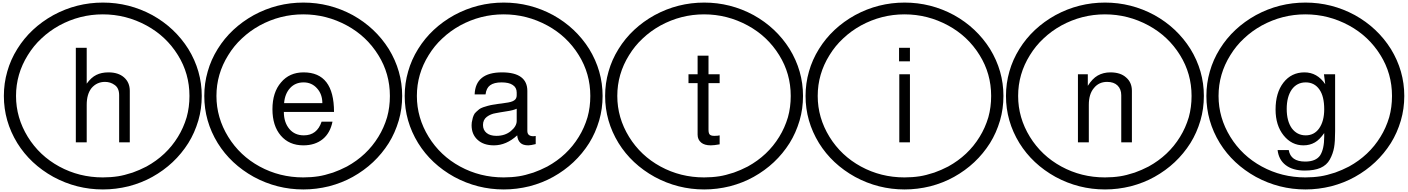

<svg xmlns="http://www.w3.org/2000/svg" viewBox="-20 -1097 10854 1480"><path d="M898.4 -363.3Q898.4 -418.9 863.3 -442.4Q831.1 -465.8 789.1 -465.8Q726.6 -465.8 685.5 -418Q648.4 -371.1 648.4 -289.1V0H564.5V-728.5H648.4V-452.1Q682.6 -500 722.7 -519.5Q761.7 -539.1 816.4 -539.1Q891.6 -539.1 935.5 -501Q980.5 -461.9 980.5 -396.5V0H898.4ZM103.5 -357.4Q103.5 -189.5 194.3 -42Q284.2 103.5 436.5 186.5Q590.8 270.5 772.5 270.5Q834 270.5 890.6 261.7Q935.5 254.9 1002 233.4Q1054.7 214.8 1109.4 186.5Q1263.7 101.6 1351.6 -42Q1394.5 -111.3 1418.9 -193.4Q1440.4 -270.5 1440.4 -357.4Q1440.4 -529.3 1351.6 -671.9Q1261.7 -817.4 1109.4 -900.4Q951.2 -986.3 772.5 -986.3Q594.7 -986.3 436.5 -900.4Q359.4 -857.4 299.8 -800.8Q239.3 -745.1 194.3 -671.9Q103.5 -526.4 103.5 -357.4ZM9.8 -357.4Q9.8 -455.1 36.1 -545.9Q61.5 -636.7 113.3 -719.7Q213.9 -881.8 391.6 -980.5Q570.3 -1077.1 773.4 -1077.1Q975.6 -1077.1 1154.3 -980.5Q1328.1 -883.8 1431.6 -719.7Q1535.2 -550.8 1535.2 -357.4Q1535.2 -258.8 1508.8 -168Q1480.5 -72.3 1431.6 5.9Q1328.1 169.9 1154.3 266.6Q1072.3 312.5 971.7 338.9Q872.1 363.3 773.4 363.3Q570.3 363.3 391.6 266.6Q213.9 168 113.3 5.9Q9.8 -163.1 9.8 -357.4Z M2554.7 -234.4H2168Q2168 -153.3 2210.9 -102.5Q2252 -53.7 2322.3 -53.7Q2423.8 -53.7 2459 -159.2H2543Q2525.4 -72.3 2468.8 -25.4Q2409.2 23.4 2318.4 23.4Q2209 23.4 2144.5 -51.8Q2080.1 -127 2080.1 -254.9Q2080.1 -385.7 2146.5 -461.9Q2210.9 -539.1 2320.3 -539.1Q2554.7 -539.1 2554.7 -234.4ZM2169.9 -301.8H2464.8Q2464.8 -371.1 2423.8 -416Q2382.8 -461.9 2320.3 -461.9Q2256.8 -461.9 2216.8 -418.9Q2175.8 -375 2169.9 -301.8ZM1648.4 -357.4Q1648.4 -189.5 1739.3 -42Q1829.1 103.5 1981.4 186.5Q2135.7 270.5 2317.4 270.5Q2378.9 270.5 2435.5 261.7Q2480.5 254.9 2546.9 233.4Q2599.6 214.8 2654.3 186.5Q2808.6 101.6 2896.5 -42Q2939.5 -111.3 2963.9 -193.4Q2985.4 -270.5 2985.4 -357.4Q2985.4 -529.3 2896.5 -671.9Q2806.6 -817.4 2654.3 -900.4Q2496.1 -986.3 2317.4 -986.3Q2139.6 -986.3 1981.4 -900.4Q1904.3 -857.4 1844.7 -800.8Q1784.2 -745.1 1739.3 -671.9Q1648.4 -526.4 1648.4 -357.4ZM1554.7 -357.4Q1554.7 -455.1 1581.1 -545.9Q1606.4 -636.7 1658.2 -719.7Q1758.8 -881.8 1936.5 -980.5Q2115.2 -1077.1 2318.4 -1077.1Q2520.5 -1077.1 2699.2 -980.5Q2873 -883.8 2976.6 -719.7Q3080.1 -550.8 3080.1 -357.4Q3080.1 -258.8 3053.7 -168Q3025.4 -72.3 2976.6 5.9Q2873 169.9 2699.2 266.6Q2617.2 312.5 2516.6 338.9Q2417 363.3 2318.4 363.3Q2115.2 363.3 1936.5 266.6Q1758.8 168 1658.2 5.9Q1554.7 -163.1 1554.7 -357.4Z M3638.7 -369.1Q3644.5 -539.1 3849.6 -539.1Q3947.3 -539.1 3996.1 -502.9Q4044.9 -466.8 4044.9 -396.5V-87.9Q4044.9 -46.9 4091.8 -46.9Q4097.7 -46.9 4109.4 -48.8V13.7Q4070.3 23.4 4052.7 23.4Q4011.7 23.4 3992.2 4.9Q3969.7 -15.6 3966.8 -53.7Q3882.8 23.4 3787.1 23.4Q3708 23.4 3662.1 -18.6Q3615.2 -60.5 3615.2 -131.8Q3615.2 -154.3 3621.1 -173.8Q3623 -188.5 3630.9 -207Q3636.7 -222.7 3650.4 -234.4Q3665 -248 3673.8 -254.9Q3683.6 -262.7 3705.1 -270.5Q3736.3 -280.3 3740.2 -281.2Q3766.6 -288.1 3781.2 -290Q3788.1 -291 3798.3 -292.5Q3808.6 -293.9 3815.4 -295.4Q3822.3 -296.9 3826.2 -296.9Q3831.1 -296.9 3846.7 -299.3Q3862.3 -301.8 3875 -303.7Q3924.8 -309.6 3943.4 -323.2Q3962.9 -335.9 3962.9 -362.3V-383.8Q3962.9 -422.9 3931.6 -442.4Q3903.3 -461.9 3845.7 -461.9Q3788.1 -461.9 3757.8 -439.5Q3728.5 -418 3722.7 -369.1ZM3806.6 -49.8Q3873 -49.8 3918 -86.9Q3962.9 -124 3962.9 -165V-258.8Q3934.6 -246.1 3886.7 -239.3Q3867.2 -236.3 3835.4 -231Q3803.7 -225.6 3800.8 -224.6Q3762.7 -218.8 3732.4 -196.3Q3703.1 -173.8 3703.1 -133.8Q3703.1 -94.7 3730.5 -72.3Q3757.8 -49.8 3806.6 -49.8ZM3193.4 -357.4Q3193.4 -189.5 3284.2 -42Q3374 103.5 3526.4 186.5Q3680.7 270.5 3862.3 270.5Q3923.8 270.5 3980.5 261.7Q4025.4 254.9 4091.8 233.4Q4144.5 214.8 4199.2 186.5Q4353.5 101.6 4441.4 -42Q4484.4 -111.3 4508.8 -193.4Q4530.3 -270.5 4530.3 -357.4Q4530.3 -529.3 4441.4 -671.9Q4351.6 -817.4 4199.2 -900.4Q4041 -986.3 3862.3 -986.3Q3684.6 -986.3 3526.4 -900.4Q3449.2 -857.4 3389.6 -800.8Q3329.1 -745.1 3284.2 -671.9Q3193.4 -526.4 3193.4 -357.4ZM3099.6 -357.4Q3099.6 -455.1 3126 -545.9Q3151.4 -636.7 3203.1 -719.7Q3303.7 -881.8 3481.4 -980.5Q3660.2 -1077.1 3863.3 -1077.1Q4065.4 -1077.1 4244.1 -980.5Q4418 -883.8 4521.5 -719.7Q4625 -550.8 4625 -357.4Q4625 -258.8 4598.6 -168Q4570.3 -72.3 4521.5 5.9Q4418 169.9 4244.1 266.6Q4162.1 312.5 4061.5 338.9Q3961.9 363.3 3863.3 363.3Q3660.2 363.3 3481.4 266.6Q3303.7 168 3203.1 5.9Q3099.6 -163.1 3099.6 -357.4Z M5527.3 -524.4V-456.1H5441.4V-96.7Q5441.4 -69.3 5451.2 -59.6Q5460.9 -49.8 5486.3 -49.8Q5514.6 -49.8 5527.3 -53.7V15.6Q5483.4 23.4 5459 23.4Q5410.2 23.4 5384.8 2Q5357.4 -20.5 5357.4 -59.6V-456.1H5287.1V-524.4H5357.4V-668H5441.4V-524.4ZM4738.3 -357.4Q4738.3 -189.5 4829.1 -42Q4918.9 103.5 5071.3 186.5Q5225.6 270.5 5407.2 270.5Q5468.8 270.5 5525.4 261.7Q5570.3 254.9 5636.7 233.4Q5689.5 214.8 5744.1 186.5Q5898.4 101.6 5986.3 -42Q6029.3 -111.3 6053.7 -193.4Q6075.2 -270.5 6075.2 -357.4Q6075.2 -529.3 5986.3 -671.9Q5896.5 -817.4 5744.1 -900.4Q5585.9 -986.3 5407.2 -986.3Q5229.5 -986.3 5071.3 -900.4Q4994.1 -857.4 4934.6 -800.8Q4874 -745.1 4829.1 -671.9Q4738.3 -526.4 4738.3 -357.4ZM4644.5 -357.4Q4644.5 -455.1 4670.9 -545.9Q4696.3 -636.7 4748 -719.7Q4848.6 -881.8 5026.4 -980.5Q5205.1 -1077.1 5408.2 -1077.1Q5610.4 -1077.1 5789.1 -980.5Q5962.9 -883.8 6066.4 -719.7Q6169.9 -550.8 6169.9 -357.4Q6169.9 -258.8 6143.6 -168Q6115.2 -72.3 6066.4 5.9Q5962.9 169.9 5789.1 266.6Q5707 312.5 5606.4 338.9Q5506.8 363.3 5408.2 363.3Q5205.1 363.3 5026.4 266.6Q4848.6 168 4748 5.9Q4644.5 -163.1 4644.5 -357.4Z M6994.1 -524.4V0H6912.1V-524.4ZM6994.1 -728.5V-624H6910.2V-728.5ZM6283.2 -357.4Q6283.2 -189.5 6374 -42Q6463.9 103.5 6616.2 186.5Q6770.5 270.5 6952.1 270.5Q7013.7 270.5 7070.3 261.7Q7115.2 254.9 7181.6 233.4Q7234.4 214.8 7289.1 186.5Q7443.4 101.6 7531.2 -42Q7574.2 -111.3 7598.6 -193.4Q7620.1 -270.5 7620.1 -357.4Q7620.1 -529.3 7531.2 -671.9Q7441.4 -817.4 7289.1 -900.4Q7130.9 -986.3 6952.1 -986.3Q6774.4 -986.3 6616.2 -900.4Q6539.1 -857.4 6479.5 -800.8Q6418.9 -745.1 6374 -671.9Q6283.2 -526.4 6283.2 -357.4ZM6189.5 -357.4Q6189.5 -455.1 6215.8 -545.9Q6241.2 -636.7 6293 -719.7Q6393.6 -881.8 6571.3 -980.5Q6750 -1077.1 6953.1 -1077.1Q7155.3 -1077.1 7334 -980.5Q7507.8 -883.8 7611.3 -719.7Q7714.8 -550.8 7714.8 -357.4Q7714.8 -258.8 7688.5 -168Q7660.2 -72.3 7611.3 5.9Q7507.8 169.9 7334 266.6Q7252 312.5 7151.4 338.9Q7051.8 363.3 6953.1 363.3Q6750 363.3 6571.3 266.6Q6393.6 168 6293 5.9Q6189.5 -163.1 6189.5 -357.4Z M8289.1 -524.4H8365.2V-435.5Q8400.4 -491.2 8441.4 -514.6Q8484.4 -539.1 8539.1 -539.1Q8617.2 -539.1 8660.2 -500Q8705.1 -461.9 8705.1 -396.5V0H8623V-363.3Q8623 -410.2 8593.8 -438.5Q8565.4 -465.8 8513.7 -465.8Q8450.2 -465.8 8412.1 -418Q8373 -372.1 8373 -289.1V0H8289.1ZM7828.1 -357.4Q7828.1 -189.5 7918.9 -42Q8008.8 103.5 8161.1 186.5Q8315.4 270.5 8497.1 270.5Q8558.6 270.5 8615.2 261.7Q8660.2 254.9 8726.6 233.4Q8779.3 214.8 8834 186.5Q8988.3 101.6 9076.2 -42Q9119.1 -111.3 9143.6 -193.4Q9165 -270.5 9165 -357.4Q9165 -529.3 9076.2 -671.9Q8986.3 -817.4 8834 -900.4Q8675.8 -986.3 8497.1 -986.3Q8319.3 -986.3 8161.1 -900.4Q8084 -857.4 8024.4 -800.8Q7963.9 -745.1 7918.9 -671.9Q7828.1 -526.4 7828.1 -357.4ZM7734.4 -357.4Q7734.4 -455.1 7760.7 -545.9Q7786.1 -636.7 7837.9 -719.7Q7938.5 -881.8 8116.2 -980.5Q8294.9 -1077.1 8498 -1077.1Q8700.2 -1077.1 8878.9 -980.5Q9052.7 -883.8 9156.2 -719.7Q9259.8 -550.8 9259.8 -357.4Q9259.8 -258.8 9233.4 -168Q9205.1 -72.3 9156.2 5.9Q9052.7 169.9 8878.9 266.6Q8796.9 312.5 8696.3 338.9Q8596.7 363.3 8498 363.3Q8294.9 363.3 8116.2 266.6Q7938.5 168 7837.9 5.9Q7734.4 -163.1 7734.4 -357.4Z M10027.3 23.4Q9936.5 23.4 9875 -52.7Q9812.5 -129.9 9812.5 -252.9Q9812.5 -381.8 9873 -460Q9934.6 -539.1 10035.2 -539.1Q10133.8 -539.1 10195.3 -448.2L10185.5 -524.4H10271.5V-85.9Q10271.5 -4.9 10263.7 39.1Q10254.9 88.9 10230.5 132.8Q10207 175.8 10158.2 197.3Q10111.3 217.8 10037.1 217.8Q9945.3 217.8 9890.6 175.8Q9836.9 134.8 9828.1 59.6H9914.1Q9928.7 148.4 10041 148.4Q10123 148.4 10156.2 100.6Q10187.5 50.8 10187.5 -43.9V-71.3Q10151.4 -19.5 10115.2 1Q10076.2 23.4 10027.3 23.4ZM9937.5 -407.2Q9898.4 -350.6 9898.4 -257.8Q9898.4 -164.1 9937.5 -108.4Q9978.5 -53.7 10044.9 -53.7Q10110.4 -53.7 10148.4 -107.4Q10187.5 -163.1 10187.5 -254.9Q10187.5 -354.5 10150.4 -407.2Q10112.3 -461.9 10044.9 -461.9Q9977.5 -461.9 9937.5 -407.2ZM9373 -357.4Q9373 -189.5 9463.9 -42Q9553.7 103.5 9706.1 186.5Q9860.4 270.5 10042 270.5Q10103.5 270.5 10160.2 261.7Q10205.1 254.9 10271.5 233.4Q10324.2 214.8 10378.9 186.5Q10533.2 101.6 10621.1 -42Q10664.1 -111.3 10688.5 -193.4Q10710 -270.5 10710 -357.4Q10710 -529.3 10621.1 -671.9Q10531.2 -817.4 10378.9 -900.4Q10220.7 -986.3 10042 -986.3Q9864.3 -986.3 9706.1 -900.4Q9628.9 -857.4 9569.3 -800.8Q9508.8 -745.1 9463.9 -671.9Q9373 -526.4 9373 -357.4ZM9279.3 -357.4Q9279.3 -455.1 9305.7 -545.9Q9331.1 -636.7 9382.8 -719.7Q9483.4 -881.8 9661.1 -980.5Q9839.8 -1077.1 10043 -1077.1Q10245.1 -1077.1 10423.8 -980.5Q10597.7 -883.8 10701.2 -719.7Q10804.7 -550.8 10804.7 -357.4Q10804.7 -258.8 10778.3 -168Q10750 -72.3 10701.2 5.9Q10597.7 169.9 10423.8 266.6Q10341.8 312.5 10241.2 338.9Q10141.6 363.3 10043 363.3Q9839.8 363.3 9661.1 266.6Q9483.4 168 9382.8 5.9Q9279.3 -163.1 9279.3 -357.4Z"/></svg>

Font: Circled
Style: Regular
Weight: 400
Version: Version 002.000